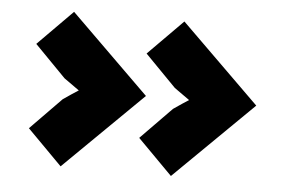

<svg xmlns="http://www.w3.org/2000/svg" viewBox="-40 -538 853 567"><g transform="rotate(5 386.5 -255.0)"><path d="M158 -484 391 -255 158 -26 55 -130 147 -224Q176 -244 192 -254L147 -286L55 -380ZM485 -484 718 -255 485 -26 382 -130 474 -224Q503 -244 519 -254L474 -286L382 -380Z"/></g></svg>

Font: Sinkin Sans 700 Bold
Style: Bold
Weight: 700
Designer: Keith Bates
Foundry: K-Type
Version: Sinkin Sans (version 1.0)  by Keith Bates   •   © 2014   www